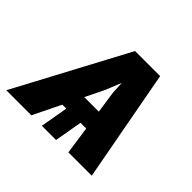

<svg xmlns="http://www.w3.org/2000/svg" viewBox="-178 -691 854 854"><g transform="rotate(45 249.0 -264.0)"><path d="M259.3 -313 106.4 0H-51.3L230.5 -528.3H346.2ZM339.4 0 292 -327.1 281.2 -528.3H388.2L486.3 0ZM441.4 -223.6 425.3 -130.9H63L79.6 -223.6ZM292.5 -175.8 261.7 0H172.4L203.1 -175.8Z"/></g></svg>

Font: Roboto ExtraBold
Style: Italic
Weight: 800
Designer: Christian Robertson
Foundry: Google
Version: Version 3.009; 2024